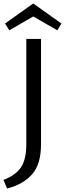

<svg xmlns="http://www.w3.org/2000/svg" viewBox="-27 -883 375 1109"><path d="M328 -747 304 -708 165 -788 27 -708 2 -747 165 -863ZM125 -658H210V-50Q210 64 159.5 122.5Q109 181 14 206L-7 156Q61 131 93 85Q125 39 125 -50Z"/></svg>

Font: Ysabeau SC Medium
Style: Regular
Weight: 500
Designer: Christian Thalmann (Catharsis Fonts)
Version: Version 0.003